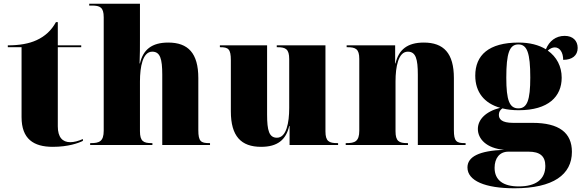

<svg xmlns="http://www.w3.org/2000/svg" viewBox="-20 -780 3128 1033"><path d="M264 10C347 10 402 -10 426 -22V-32C401 -21 378 -15 358 -15C316 -15 291 -42 291 -100V-526H417V-536H291V-661H281C257 -617 223 -585 177 -564C136 -545 84 -536 22 -536V-526H96V-150C96 -32 161 10 264 10Z M465 0H800V-10H796C752 -10 733 -20 733 -74V-342C733 -421 748 -502 799 -502C842 -502 853 -463 853 -378V0H1110V-10H1106C1061 -10 1047 -19 1047 -80V-360C1047 -494 992 -551 885 -551C797 -551 750 -513 733 -439H731C733 -486 733 -524 733 -571V-760H460V-750H474C518 -750 538 -741 538 -687V-77C538 -19 514 -10 469 -10H465Z M1385 10C1473 10 1519 -28 1536 -102H1538V0H1799V-10H1795C1751 -10 1731 -19 1731 -73V-536H1469V-526H1473C1517 -526 1536 -516 1536 -462V-199C1536 -120 1521 -39 1470 -39C1428 -39 1417 -78 1417 -163V-536H1163V-526H1165C1208 -526 1222 -517 1222 -456V-181C1222 -47 1277 10 1385 10Z M1840 0H2175V-10H2171C2127 -10 2108 -20 2108 -74V-342C2108 -421 2123 -502 2174 -502C2217 -502 2228 -463 2228 -378V0H2485V-10H2481C2436 -10 2422 -19 2422 -80V-360C2422 -494 2367 -551 2260 -551C2172 -551 2125 -513 2108 -439H2106V-536H1845V-526H1849C1893 -526 1913 -517 1913 -463V-77C1913 -19 1889 -10 1844 -10H1840Z M2748 233C2957 233 3057 159 3057 37C3057 -66 2988 -119 2845 -119H2741C2678 -119 2664 -140 2664 -162C2664 -177 2670 -188 2683 -197C2709 -190 2739 -187 2771 -187C2931 -187 3002 -261 3002 -362C3002 -423 2975 -474 2927 -508C2940 -519 2952 -525 2965 -525C2992 -525 3010 -498 3010 -458C3058 -458 3088 -481 3088 -522C3088 -561 3062 -587 3018 -587C2970 -587 2935 -559 2917 -515C2879 -538 2830 -551 2771 -551C2609 -551 2537 -483 2537 -373C2537 -284 2586 -224 2671 -200C2592 -180 2551 -136 2551 -86C2551 -33 2597 18 2692 26C2558 31 2495 63 2495 121C2495 193 2591 233 2748 233ZM2769 -197C2721 -197 2704 -240 2704 -362C2704 -494 2721 -541 2769 -541C2816 -541 2833 -495 2833 -363C2833 -240 2816 -197 2769 -197ZM2771 223C2687 223 2641 189 2641 123C2641 71 2668 36 2715 36H2824C2885 36 2914 60 2914 113C2914 185 2863 223 2771 223Z"/></svg>

Font: Noto Serif Display Black
Style: Regular
Weight: 900
Designer: Monotype Design Team
Foundry: Monotype Imaging Inc.
Version: Version 2.009